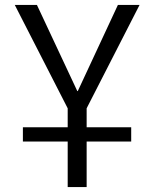

<svg xmlns="http://www.w3.org/2000/svg" viewBox="-20 -540 627 780"><path d="M73 35V-23H255V-100L40 -520H130L294 -170H296L459 -520H547L332 -100V-23H513V35H332V220H255V35Z"/></svg>

Font: Mplus 1p
Style: Regular
Weight: 400
Version: Version 1.061